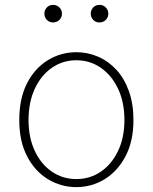

<svg xmlns="http://www.w3.org/2000/svg" viewBox="-20 -754 626 787"><path d="M293 13Q230 13 176.5 -19.5Q123 -52 91 -113.5Q59 -175 59 -262Q59 -351 91 -413Q123 -475 176.5 -507.5Q230 -540 293 -540Q340 -540 382.5 -521.5Q425 -503 457.5 -467.5Q490 -432 508.5 -380Q527 -328 527 -262Q527 -175 494.5 -113.5Q462 -52 409 -19.5Q356 13 293 13ZM293 -20Q349 -20 393.5 -50.5Q438 -81 464 -135.5Q490 -190 490 -262Q490 -335 464 -390Q438 -445 393.5 -476Q349 -507 293 -507Q237 -507 192.5 -476Q148 -445 122.5 -390Q97 -335 97 -262Q97 -190 122.5 -135.5Q148 -81 192.5 -50.5Q237 -20 293 -20ZM198 -662Q182 -662 172 -672.5Q162 -683 162 -698Q162 -713 172 -723.5Q182 -734 198 -734Q213 -734 223.5 -723.5Q234 -713 234 -698Q234 -683 223.5 -672.5Q213 -662 198 -662ZM388 -662Q372 -662 362 -672.5Q352 -683 352 -698Q352 -713 362 -723.5Q372 -734 388 -734Q403 -734 413.5 -723.5Q424 -713 424 -698Q424 -683 413.5 -672.5Q403 -662 388 -662Z"/></svg>

Font: Noto Sans TC
Style: Regular
Weight: 100
Designer: Ryoko NISHIZUKA 西塚涼子 (kana, bopomofo & ideographs); Paul D. Hunt (Latin, Greek & Cyrillic); Sandoll Communications 산돌커뮤니
Foundry: Adobe
Version: Version 2.004;hotconv 1.0.118;makeotfexe 2.5.65603